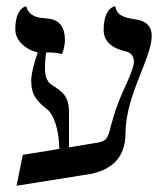

<svg xmlns="http://www.w3.org/2000/svg" viewBox="-20 -581 539 615"><path d="M280 -122 201 -109V-219C201 -274 181 -286 146 -309C129 -320 124 -339 124 -364C124 -378 125 -395 128 -413C144 -413 157 -413 179 -408C183 -417 188 -440 188 -451C188 -519 146 -521 118 -523C107 -524 72 -527 64 -561C64 -561 29 -557 29 -487C29 -451 62 -422 101 -413C88 -377 80 -343 80 -323C80 -276 98 -257 133 -229C151 -214 169 -169 170 -104L53 -85L33 14L246 -20C336 -30 382 -75 382 -154C382 -275 466 -395 466 -466C466 -496 449 -514 414 -519C367 -526 355 -535 349 -561C349 -561 312 -558 312 -485C312 -450 336 -427 384 -416C400 -412 409 -401 409 -382C409 -372 400 -344 382 -306C309 -150 351 -131 280 -122Z"/></svg>

Font: Libertinus Sans
Style: Regular
Weight: 400
Designer: Philipp H. Poll, Khaled Hosny
Foundry: Caleb Maclennan
Version: Version 7.050;RELEASE